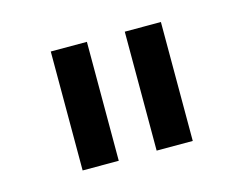

<svg xmlns="http://www.w3.org/2000/svg" viewBox="-52 -806 534 421"><g transform="rotate(-15 215.0 -595.0)"><path d="M90 -730H172V-460H90ZM258 -730H340V-460H258Z"/></g></svg>

Font: Sora-SIA
Style: Regular
Weight: 400
Designer: Jonathan Barnbrook, Julián Moncada
Foundry: Barnbrook Fonts
Version: Version 2.000